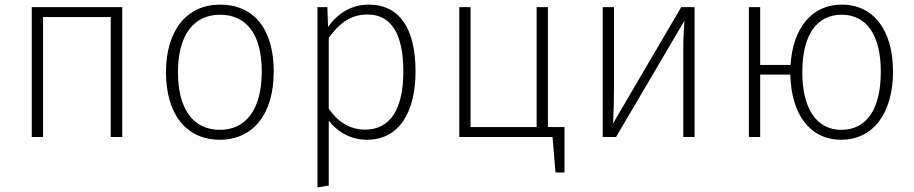

<svg xmlns="http://www.w3.org/2000/svg" viewBox="-20 -595 3970 834"><path d="M461 0H511V-564H118V0H167V-521H461Z M936 -575C792 -575 701 -464 701 -281C701 -99 789 12 935 12C1079 12 1169 -99 1169 -284C1169 -470 1082 -575 936 -575ZM936 -531C1050 -531 1117 -447 1117 -284C1117 -118 1047 -31 935 -31C821 -31 753 -119 753 -281C753 -447 824 -531 936 -531Z M1581 -575C1506 -575 1446 -536 1405 -478L1402 -564H1359V219L1408 211V-71C1443 -26 1499 12 1574 12C1712 12 1785 -105 1785 -285C1785 -469 1717 -575 1581 -575ZM1566 -32C1497 -32 1446 -68 1408 -123V-431C1451 -489 1499 -532 1576 -532C1678 -532 1732 -450 1732 -285C1732 -119 1674 -32 1566 -32Z M2360 -43V-564H2311V-43H2024V-564H1975V0H2380L2393 154H2432V-43Z M2997 -564H2939L2643 -59C2645 -103 2647 -153 2647 -205V-564H2598V0H2656L2953 -505C2951 -476 2948 -435 2948 -382V0H2997Z M3636 -575C3508 -575 3424 -475 3414 -313H3282V-564H3233V0H3282V-271H3413C3417 -98 3498 12 3634 12C3774 12 3859 -105 3859 -284C3859 -465 3774 -575 3636 -575ZM3634 -31C3528 -31 3465 -122 3465 -281C3465 -447 3530 -531 3636 -531C3744 -531 3806 -443 3806 -284C3806 -121 3745 -31 3634 -31Z"/></svg>

Font: Glow Sans SC Normal Light
Style: Regular
Weight: 300
Designer: Ryoko NISHIZUKA (kana, bopomofo & ideographs); Paul D. Hunt (Latin, Greek & Cyrillic); Sandoll Communications, Soo-young
Version: Version 0.93